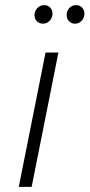

<svg xmlns="http://www.w3.org/2000/svg" viewBox="-20 -726 348 746"><path d="M157 -522H207L103 0H53ZM114 -667Q114 -683 125 -694.5Q136 -706 152 -706Q166 -706 175 -696.5Q184 -687 184 -673Q184 -657 173 -645.5Q162 -634 147 -634Q133 -634 123.5 -643.5Q114 -653 114 -667ZM239 -667Q239 -684 249.5 -695Q260 -706 276 -706Q290 -706 299 -696.5Q308 -687 308 -673Q308 -657 297.5 -645.5Q287 -634 271 -634Q258 -634 248.5 -643.5Q239 -653 239 -667Z"/></svg>

Font: Montserrat Alternates Light
Style: Italic
Weight: 300
Italic angle: -11.3°
Designer: Julieta Ulanovsky
Foundry: Julieta Ulanovsky
Version: Version 7.200